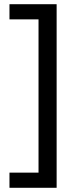

<svg xmlns="http://www.w3.org/2000/svg" viewBox="-20 -734 369 912"><path d="M25 86H163V-642H25V-714H249V158H25Z"/></svg>

Font: Noto Sans Nag Mundari
Style: Regular
Weight: 400
Designer: Muthu Nedumaran
Version: Version 1.000; ttfautohint (v1.8.4.7-5d5b)